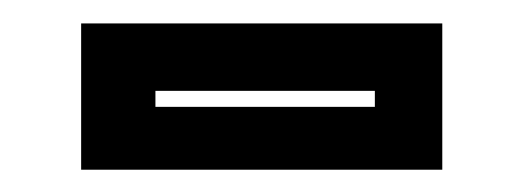

<svg xmlns="http://www.w3.org/2000/svg" viewBox="-20 -708 458 168"><path d="M51 -559.5V-687.5H367V-559.5ZM116 -614.5H308V-628.5H116Z"/></svg>

Font: Tourney Expanded Regular
Style: Bold
Weight: 700
Width: 7
Designer: Tyler Finck
Foundry: Etcetera Type Co
Version: Version 1.010; ttfautohint (v1.8.3)